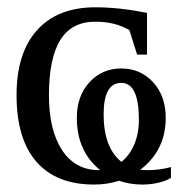

<svg xmlns="http://www.w3.org/2000/svg" viewBox="-20 -491 484 521"><path d="M235.4 9.8Q132.8 9.8 78.9 -52Q24.9 -113.8 24.9 -232.9Q24.9 -347.2 80.6 -409.2Q136.2 -471.2 238.8 -471.2Q303.2 -471.2 378.9 -456.1V-342.8H352.1L331.1 -409.2Q293 -432.1 238.3 -432.1Q174.3 -432.1 143.6 -382.3Q112.8 -332.5 112.8 -232.9Q112.8 -138.2 148.4 -83.7Q184.1 -29.3 249 -29.3H252Q188.5 -80.1 188.5 -171.4Q188.5 -230.5 222.7 -267.8Q256.8 -305.2 309.1 -305.2Q361.3 -305.2 395.5 -267.8Q429.7 -230.5 429.7 -171.4Q429.7 -82.5 360.4 -30.3L378.4 -29.3Q413.6 -29.3 443.8 -37.6V-8.3Q432.1 -0.5 410.9 4.6Q389.6 9.8 366.2 9.8Q332.5 9.8 303.2 -0.5Q271 9.8 235.4 9.8ZM261.2 -180.7Q261.2 -90.3 309.6 -51.8Q331.5 -69.3 344.2 -98.9Q356.9 -128.4 356.9 -166Q356.9 -266.1 309.1 -266.1Q261.2 -266.1 261.2 -180.7Z"/></svg>

Font: Liberation Serif
Style: Regular
Weight: 400
Designer: Steve Matteson
Foundry: Ascender Corporation
Version: Version 2.1.5